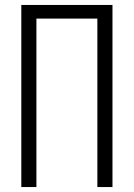

<svg xmlns="http://www.w3.org/2000/svg" viewBox="-20 -755 540 775"><path d="M66 0V-735H434V0H373V-680H127V0Z"/></svg>

Font: Iosevka SS04 Light
Style: Regular
Weight: 300
Monospace: yes
Designer: Belleve Invis
Foundry: Belleve Invis
Version: Version 19.0.0; ttfautohint (v1.8.4)